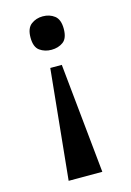

<svg xmlns="http://www.w3.org/2000/svg" viewBox="-112 -599 573 837"><g transform="rotate(-15 174.5 -181.0)"><path d="M193 -316 243 180H91L141 -316ZM167 -542Q198 -542 220 -525Q242 -508 242 -466Q242 -423 220 -407Q198 -391 167 -391Q137 -391 114.5 -407Q92 -423 92 -466Q92 -508 114.5 -525Q137 -542 167 -542Z"/></g></svg>

Font: Noto Serif Khmer SemiBold
Style: Regular
Weight: 600
Version: Version 2.003